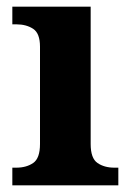

<svg xmlns="http://www.w3.org/2000/svg" viewBox="-20 -556 392 576"><path d="M17 0V-53H29Q59 -53 79.5 -67Q100 -81 100 -124V-416Q100 -456 79.5 -469.5Q59 -483 29 -483H17V-536H252V-124Q252 -81 272.5 -67Q293 -53 323 -53H335V0Z"/></svg>

Font: Noto Serif Gurmukhi
Style: Bold
Weight: 700
Designer: Vaibhav Singh and the Monotype Design Team
Foundry: Monotype Imaging Inc.
Version: Version 2.004; ttfautohint (v1.8.4.7-5d5b)